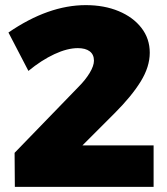

<svg xmlns="http://www.w3.org/2000/svg" viewBox="-20 -730 653 750"><path d="M580 -162V0H38L37 -133L287 -391Q314 -418 330.5 -445.5Q347 -473 347 -493Q347 -517 330.5 -529.5Q314 -542 284 -542Q243 -542 192.5 -518.5Q142 -495 91 -453L13 -603Q169 -710 315 -710Q387 -710 443.5 -686.5Q500 -663 532.5 -621Q565 -579 565 -524Q565 -469 529.5 -411.5Q494 -354 428 -288L302 -162Z"/></svg>

Font: Gontserrat ExtraBold
Style: Regular
Weight: 800
Designer: Julieta Ulanovsky
Foundry: Julieta Ulanovsky
Version: Version 6.001